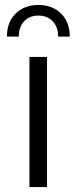

<svg xmlns="http://www.w3.org/2000/svg" viewBox="-20 -756 309 776"><path d="M99 -526H170V0H99ZM135 -736Q191 -736 226.5 -701.5Q262 -667 262 -608H215Q215 -647 193 -670Q171 -693 135 -693Q99 -693 77.5 -670Q56 -647 56 -608H8Q8 -667 43.5 -701.5Q79 -736 135 -736Z"/></svg>

Font: Montserrat-Regular
Style: Regular
Weight: 400
Version: Version 7.200